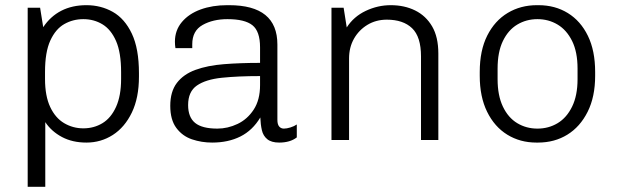

<svg xmlns="http://www.w3.org/2000/svg" viewBox="-20 -541 2387 742"><path d="M87 181V-511H135L147 -436Q175 -478 217 -499.5Q259 -521 314 -521Q370 -521 416 -495Q462 -469 489.5 -411Q517 -353 517 -258V-245Q517 -163 489.5 -106Q462 -49 416 -19.5Q370 10 314 10Q260 10 219.5 -11.5Q179 -33 155 -69V181ZM302 -45Q343 -45 376 -65Q409 -85 428.5 -128Q448 -171 448 -236V-262Q448 -338 428.5 -382.5Q409 -427 376 -447Q343 -467 302 -467Q262 -467 228.5 -448Q195 -429 174.5 -384.5Q154 -340 154 -263V-236Q154 -170 174 -127.5Q194 -85 228 -65Q262 -45 302 -45Z M800 10Q759 10 722 -2.5Q685 -15 661.5 -46.5Q638 -78 638 -132Q638 -187 663.5 -220.5Q689 -254 735.5 -271Q782 -288 845.5 -293Q909 -298 985 -298V-358Q985 -420 955.5 -443.5Q926 -467 859 -467Q803 -467 763 -444.5Q723 -422 723 -370V-355H658Q657 -361 656.5 -367Q656 -373 656 -380Q656 -424 683 -456Q710 -488 755.5 -504.5Q801 -521 858 -521H865Q959 -521 1005.5 -483Q1052 -445 1052 -369V-78Q1052 -60 1059 -52Q1066 -44 1077 -44Q1088 -44 1102.5 -48.5Q1117 -53 1127 -60V-10Q1114 0 1097 5Q1080 10 1059 10Q1029 10 1013 -3Q997 -16 992 -38Q987 -60 986 -87Q956 -37 909 -13.5Q862 10 800 10ZM820 -44Q860 -44 898 -62Q936 -80 960.5 -117.5Q985 -155 985 -212V-247Q900 -247 837.5 -240.5Q775 -234 741 -210.5Q707 -187 707 -135Q707 -88 734 -66Q761 -44 820 -44Z M1261 0V-511H1308L1320 -435Q1347 -477 1393.5 -499Q1440 -521 1490 -521Q1543 -521 1584.5 -500.5Q1626 -480 1650 -439Q1674 -398 1674 -334V0H1607V-323Q1607 -399 1572.5 -432Q1538 -465 1475 -465Q1433 -465 1400 -445Q1367 -425 1348 -391.5Q1329 -358 1329 -315V0Z M2053 10Q1990 10 1940.5 -20.5Q1891 -51 1862.5 -109Q1834 -167 1834 -248V-263Q1834 -346 1863 -403.5Q1892 -461 1942 -491Q1992 -521 2055 -521H2061Q2125 -521 2174.5 -490.5Q2224 -460 2252 -402.5Q2280 -345 2280 -263V-248Q2280 -167 2251 -109Q2222 -51 2172.5 -20.5Q2123 10 2059 10ZM2057 -44Q2100 -44 2135 -65Q2170 -86 2191 -129Q2212 -172 2212 -235V-276Q2212 -340 2191 -382.5Q2170 -425 2135 -446Q2100 -467 2057 -467Q2014 -467 1979 -446Q1944 -425 1923.5 -382.5Q1903 -340 1903 -276V-235Q1903 -172 1923.5 -129Q1944 -86 1979 -65Q2014 -44 2057 -44Z"/></svg>

Font: Chivo ExtraLight
Style: Regular
Weight: 250
Designer: Hector Gatti
Foundry: Omnibus-Type
Version: Version 2.002